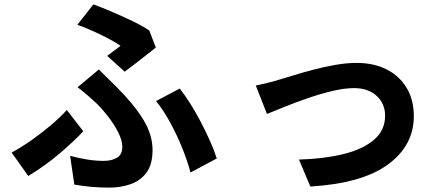

<svg xmlns="http://www.w3.org/2000/svg" viewBox="-20 -815 2040 876"><path d="M549 -488 469 -560Q486 -573 503 -585.5Q520 -598 530 -606Q498 -628 443 -655Q388 -682 333 -702L406 -795Q447 -780 493.5 -760Q540 -740 584 -719Q628 -698 661 -676L691 -598Q678 -588 651.5 -567Q625 -546 596.5 -524Q568 -502 549 -488ZM319 27 300 -104Q341 -93 379 -87Q417 -81 453 -81Q490 -81 514 -95.5Q538 -110 538 -145Q538 -175 519 -212Q500 -249 473.5 -283Q447 -317 425 -339Q406 -357 382.5 -377.5Q359 -398 334 -417L431 -498Q453 -476 472.5 -457Q492 -438 512 -418Q592 -338 634 -269Q676 -200 676 -131Q676 -64 648 -27Q620 10 575 25.5Q530 41 479 41Q394 41 319 27ZM969 -92 849 -28Q836 -78 812 -138Q788 -198 757 -255Q726 -312 692 -354L800 -411Q823 -382 848 -342.5Q873 -303 896.5 -258Q920 -213 939 -170Q958 -127 969 -92ZM360 -216Q319 -172 253.5 -116Q188 -60 109 -12L33 -119Q76 -142 123 -175Q170 -208 212.5 -244Q255 -280 285 -313Z M1147 -425Q1169 -429 1199.5 -436.5Q1230 -444 1252 -451Q1277 -458 1318.5 -471Q1360 -484 1409.5 -497Q1459 -510 1510.5 -519Q1562 -528 1607 -528Q1685 -528 1743.5 -498.5Q1802 -469 1835 -414.5Q1868 -360 1868 -285Q1868 -151 1750 -64.5Q1632 22 1396 36L1344 -87Q1456 -90 1545 -111.5Q1634 -133 1685.5 -176.5Q1737 -220 1737 -287Q1737 -342 1698.5 -377.5Q1660 -413 1595 -413Q1552 -413 1497 -400Q1442 -387 1385.5 -367.5Q1329 -348 1279.5 -328Q1230 -308 1198 -295Z"/></svg>

Font: Noto IKEA Simplified Chinese
Style: Bold
Weight: 700
Designer: Monotype Design Team
Foundry: Monotype Imaging Inc.
Version: Version 1.100